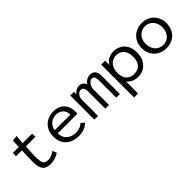

<svg xmlns="http://www.w3.org/2000/svg" viewBox="119 -1497 2577 2577"><g transform="rotate(-45 1407.5 -208.0)"><path d="M334 8Q268 8 234 -19.5Q200 -47 189.5 -103.5Q179 -160 183 -248L189 -396H78V-457H191L196 -574L275 -583L264 -457H445V-396H263L256 -243Q253 -167 260.5 -126Q268 -85 289 -69.5Q310 -54 347 -54Q384 -54 413.5 -67Q443 -80 474 -100L497 -42Q422 8 334 8Z M869 10Q794 10 737 -17.5Q680 -45 648.5 -98Q617 -151 617 -227Q617 -305 649.5 -358.5Q682 -412 736 -440Q790 -468 855 -468Q913 -468 961 -444.5Q1009 -421 1037 -373Q1065 -325 1065 -250Q1065 -242 1064.5 -234Q1064 -226 1063 -217H689Q692 -158 718 -121Q744 -84 785 -67Q826 -50 872 -50Q954 -50 1005 -100L1050 -60Q985 10 869 10ZM692 -275H989Q989 -338 949 -375Q909 -412 849 -412Q814 -412 780.5 -397.5Q747 -383 723 -353Q699 -323 692 -275Z M1168 0V-457H1238V-409Q1254 -434 1283 -451Q1312 -468 1344 -468Q1377 -468 1403 -448Q1429 -428 1436 -399Q1450 -429 1482 -448.5Q1514 -468 1552 -468Q1591 -468 1613.5 -451Q1636 -434 1645.5 -406.5Q1655 -379 1653 -347V0H1584V-320Q1584 -362 1577 -381.5Q1570 -401 1558 -407.5Q1546 -414 1531 -414Q1509 -414 1490 -396.5Q1471 -379 1458.5 -352.5Q1446 -326 1446 -298V0H1376V-314Q1376 -371 1362 -391.5Q1348 -412 1316 -412Q1299 -412 1281 -398.5Q1263 -385 1250.5 -360Q1238 -335 1238 -301V0Z M1755 167V-457H1830V-368Q1849 -419 1895 -443Q1941 -467 1997 -467Q2053 -467 2102 -441.5Q2151 -416 2181 -364Q2211 -312 2211 -232Q2211 -151 2179.5 -96.5Q2148 -42 2098.5 -15Q2049 12 1994 12Q1943 12 1899.5 -7.5Q1856 -27 1831 -61V167ZM1981 -53Q2017 -53 2052 -68Q2087 -83 2110 -121.5Q2133 -160 2133 -229Q2133 -312 2095 -356.5Q2057 -401 1993 -404Q1952 -406 1914.5 -387.5Q1877 -369 1853.5 -326.5Q1830 -284 1830 -213Q1833 -132 1875.5 -92.5Q1918 -53 1981 -53Z M2533 8Q2463 8 2409.5 -22Q2356 -52 2325.5 -105.5Q2295 -159 2295 -229Q2295 -299 2325.5 -352.5Q2356 -406 2409.5 -436.5Q2463 -467 2533 -467Q2603 -467 2656 -436.5Q2709 -406 2739 -352.5Q2769 -299 2769 -229Q2769 -159 2739 -105.5Q2709 -52 2656 -22Q2603 8 2533 8ZM2533 -54Q2579 -54 2614.5 -76Q2650 -98 2670.5 -138Q2691 -178 2691 -230Q2691 -282 2670.5 -321.5Q2650 -361 2614.5 -383.5Q2579 -406 2533 -406Q2487 -406 2451 -383.5Q2415 -361 2394.5 -321.5Q2374 -282 2374 -230Q2374 -178 2394.5 -138Q2415 -98 2451 -76Q2487 -54 2533 -54Z"/></g></svg>

Font: Inconsolata SemiExpanded Thin
Style: Regular
Weight: 100
Width: 6
Monospace: yes
Designer: Raph Levien, Cyreal, Brenton Simpson
Foundry: Raph Levien, Cyreal, Google
Version: Version 3.100; ttfautohint (v1.8.4.7-5d5b)